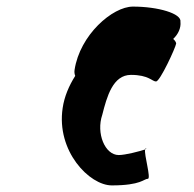

<svg xmlns="http://www.w3.org/2000/svg" viewBox="-20 -862 587 582"><path d="M170 -535C150 -404 251 -300 319 -300C408 -300 416 -320 428 -320C439 -320 416 -394 420 -409C406 -404 360 -392 340 -392C298 -392 271 -458 290 -514C304 -569 322 -635 377 -635C431 -635 441 -615 453 -615C465 -615 512 -717 514 -730C514 -733 511 -739 505 -744C520 -758 529 -777 527 -796C531 -821 459 -842 383 -842C321 -842 222 -756 206 -650C205 -643 206 -637 208 -632C189 -602 175 -569 170 -535ZM420 -409C424 -411 425 -412 422 -412C421 -412 420 -411 420 -409Z"/></svg>

Font: Ampere
Style: UltCndIta
Weight: 400
Version: Version 1